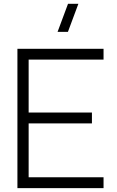

<svg xmlns="http://www.w3.org/2000/svg" viewBox="-20 -972 605 992"><path d="M385 -952.5H331.5L277.5 -807.5H331ZM515 0V-56H128V-334.5H455V-390.5H128V-664H515V-720H70V0Z"/></svg>

Font: Vela Sans Light
Style: Regular
Weight: 300
Designer: Principal design: Mikhail Sharanda - project Manrope.
Design modification: Ravid Balaliev
Foundry: Mikhail Sharanda
Version: Version 1.001